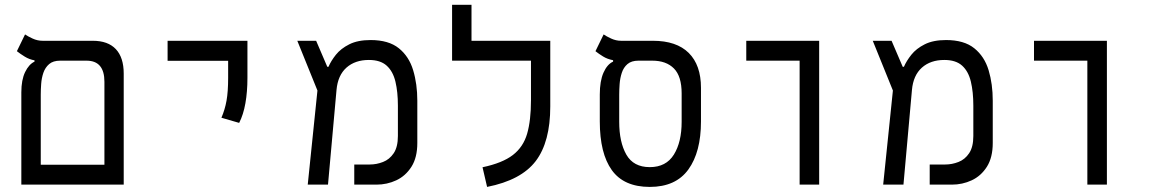

<svg xmlns="http://www.w3.org/2000/svg" viewBox="-20 -752 4728 782"><path d="M66.9 0V-376Q66.9 -426.8 82.3 -458.5Q97.7 -490.2 120.6 -501V-506.3Q99.6 -509.8 81.1 -521.2Q62.5 -532.7 48.8 -543.5L82 -611.8Q93.3 -604 112.8 -595Q132.3 -585.9 153.8 -585.9H357.9Q419.9 -585.9 451.9 -551.8Q483.9 -517.6 483.9 -452.1V0ZM225.1 -504.9Q196.3 -504.9 180.2 -491Q164.1 -477.1 156.7 -455.6Q149.4 -434.1 147.7 -410.4Q146 -386.7 146 -366.7V-81.1H405.3V-418.9Q405.3 -504.9 332.5 -504.9Z M954.1 -251.5 881.8 -272.5Q896 -305.2 902.6 -341.8Q909.2 -378.4 909.2 -435.1V-504.4H662.6V-585.9H987.8V-435.1Q987.8 -378.4 979.5 -331.5Q971.2 -284.7 954.1 -251.5Z M1233.4 0 1272.9 -383.3 1190.9 -585.9H1267.6L1313 -480H1317.9Q1328.1 -503.9 1348.1 -529.1Q1368.2 -554.2 1402.6 -571.5Q1437 -588.9 1489.3 -588.9Q1563 -588.9 1604.5 -555.4Q1646 -522 1662.8 -465.8Q1679.7 -409.7 1679.7 -341.8V-169.9Q1679.7 -110.4 1655.8 -72.8Q1631.8 -35.2 1594 -17.6Q1556.2 0 1513.2 0H1422.9V-82H1486.3Q1513.7 -82 1540 -92.3Q1566.4 -102.5 1583.5 -127.9Q1600.6 -153.3 1600.6 -198.2V-321.8Q1600.6 -377.4 1590.6 -419.4Q1580.6 -461.4 1554.9 -484.6Q1529.3 -507.8 1482.4 -507.8Q1426.3 -507.8 1391.1 -476.6Q1356 -445.3 1350.6 -385.7L1315.9 0Z M2221.2 -585.9V-318.4Q2221.2 -173.8 2161.9 -95.9Q2102.5 -18.1 1963.9 9.3L1945.3 -70.8Q2026.4 -87.9 2068.8 -120.6Q2111.3 -153.3 2127 -207.5Q2142.6 -261.7 2142.6 -343.3V-504.9H1821.3V-732.4H1900.4V-585.9Z M2626.5 9.3Q2521 9.3 2471.9 -59.1Q2422.9 -127.4 2422.9 -257.3V-367.2Q2422.9 -421.9 2438 -456.1Q2453.1 -490.2 2477.1 -501V-506.8Q2453.6 -511.2 2436.3 -522Q2418.9 -532.7 2405.3 -543.5L2438.5 -611.8Q2449.7 -604 2469.2 -595Q2488.8 -585.9 2509.8 -585.9H2639.2Q2735.4 -585.9 2785.2 -536.4Q2835 -486.8 2835 -394.5V-257.3Q2835 -132.8 2783.7 -61.8Q2732.4 9.3 2626.5 9.3ZM2626.5 -71.3Q2692.9 -71.3 2724.6 -122.3Q2756.3 -173.3 2756.3 -255.9V-371.6Q2756.3 -441.4 2724.9 -473.1Q2693.4 -504.9 2636.7 -504.9H2580.1Q2551.8 -504.9 2535.6 -491Q2519.5 -477.1 2512.5 -455.3Q2505.4 -433.6 2503.7 -409.9Q2502 -386.2 2502 -366.2V-255.9Q2502 -173.3 2531 -122.3Q2560.1 -71.3 2626.5 -71.3Z M3236.8 0V-504.9H3019.5V-585.9H3316.4V0Z M3577.1 0 3616.7 -383.3 3534.7 -585.9H3611.3L3656.7 -480H3661.6Q3671.9 -503.9 3691.9 -529.1Q3711.9 -554.2 3746.3 -571.5Q3780.8 -588.9 3833 -588.9Q3906.7 -588.9 3948.2 -555.4Q3989.7 -522 4006.6 -465.8Q4023.4 -409.7 4023.4 -341.8V-169.9Q4023.4 -110.4 3999.5 -72.8Q3975.6 -35.2 3937.7 -17.6Q3899.9 0 3856.9 0H3766.6V-82H3830.1Q3857.4 -82 3883.8 -92.3Q3910.2 -102.5 3927.2 -127.9Q3944.3 -153.3 3944.3 -198.2V-321.8Q3944.3 -377.4 3934.3 -419.4Q3924.3 -461.4 3898.7 -484.6Q3873 -507.8 3826.2 -507.8Q3770 -507.8 3734.9 -476.6Q3699.7 -445.3 3694.3 -385.7L3659.7 0Z M4408.7 0V-504.9H4191.4V-585.9H4488.3V0Z"/></svg>

Font: Cascadia Code NF SemiLight
Style: Regular
Weight: 350
Monospace: yes
Designer: Aaron Bell
Foundry: Saja Typeworks
Version: Version 2404.023; ttfautohint (v1.8.4)